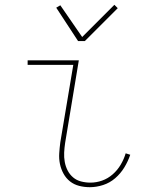

<svg xmlns="http://www.w3.org/2000/svg" viewBox="-20 -771 640 799"><path d="M354 8Q331 8 309.5 2.5Q288 -3 271.5 -16Q255 -29 244.5 -48Q234 -67 229.5 -88.5Q225 -110 226.5 -133Q228 -156 231 -179L285 -501H95V-520H308L251 -176Q248 -156 247 -136Q246 -116 249.5 -97Q253 -78 261.5 -61.5Q270 -45 284 -33Q298 -21 317 -16Q336 -11 356 -11Q381 -11 405 -19.5Q429 -28 449 -45.5Q469 -63 482.5 -86Q496 -109 503 -133L522 -127Q513 -100 497.5 -74.5Q482 -49 459.5 -29.5Q437 -10 409 -1Q381 8 354 8ZM305 -600 214 -739 231 -749 322 -617 456 -751 470 -737 333 -600Z"/></svg>

Font: Iosevka Thin Extended
Style: Italic
Weight: 100
Width: 7
Italic angle: -9°
Monospace: yes
Designer: Belleve Invis
Foundry: Belleve Invis
Version: Version 32.5.0; ttfautohint (v1.8.4)